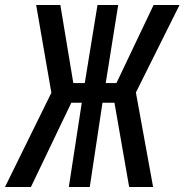

<svg xmlns="http://www.w3.org/2000/svg" viewBox="-61 -750 740 770"><path d="M-41 0 145 -378 84 -730H181L233 -417H279L330 -730H413L363 -417H406L555 -730H659L484 -379L553 0H457L398 -338H350L299 0H215L267 -338H225L63 0Z"/></svg>

Font: JetBrains Mono NL SemiBold
Style: Italic
Weight: 600
Italic angle: -9°
Monospace: yes
Designer: Philipp Nurullin, Konstantin Bulenkov
Foundry: JetBrains
Version: Version 2.305; ttfautohint (v1.8.4.7-5d5b)